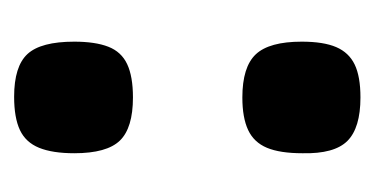

<svg xmlns="http://www.w3.org/2000/svg" viewBox="-146 -362 518 265"><g transform="rotate(-90 112.5 -229.0)"><path d="M111 -304Q69 -304 51.5 -322Q34 -340 34 -385Q34 -415 41.5 -433.5Q49 -452 66 -460Q83 -468 112 -468Q154 -468 171 -449.5Q188 -431 188 -385Q188 -356 181 -338Q174 -320 157 -312Q140 -304 111 -304ZM111 10Q69 10 51 -8Q33 -26 34 -70Q34 -101 41.5 -119Q49 -137 66 -145Q83 -153 111 -153Q153 -153 170.5 -134.5Q188 -116 188 -71Q188 -41 180.5 -23.5Q173 -6 156.5 2Q140 10 111 10Z"/></g></svg>

Font: Fredoka SemiCondensed SemiBold
Style: Regular
Weight: 600
Width: 4
Designer: Ben Nathan
Foundry: Milena B. Brandão, Ben Nathan
Version: Version 2.001